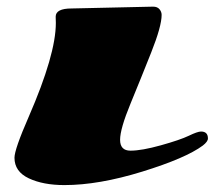

<svg xmlns="http://www.w3.org/2000/svg" viewBox="-20 -529 636 569"><path d="M366.7 -82.5Q399.9 -82.5 456.8 -98.4Q513.7 -114.3 539.6 -126.7Q565.4 -139.2 575.7 -139.2Q596.2 -139.2 596.2 -118.7Q596.2 -109.4 581.1 -97.7Q531.2 -60.5 401.9 -20.5Q272.5 19.5 170.9 19.5Q107.9 19.5 65.4 -0.5Q22.9 -20.5 22.9 -61.5Q22.9 -86.4 65.4 -183.6Q145.5 -367.7 145.5 -460.9L145 -479.5Q145 -503.9 192.4 -503.9L433.6 -509.3Q446.3 -509.3 452.6 -501.7Q459 -494.1 459 -484.9Q459 -451.2 428.2 -373.8Q397.5 -296.4 366.7 -221.7Q335.9 -147 335.9 -114.7Q335.9 -82.5 366.7 -82.5Z"/></svg>

Font: Sonsie One
Style: Regular
Weight: 400
Designer: Riccardo De Franceschi
Foundry: Sorkin Type Co
Version: Version 1.003